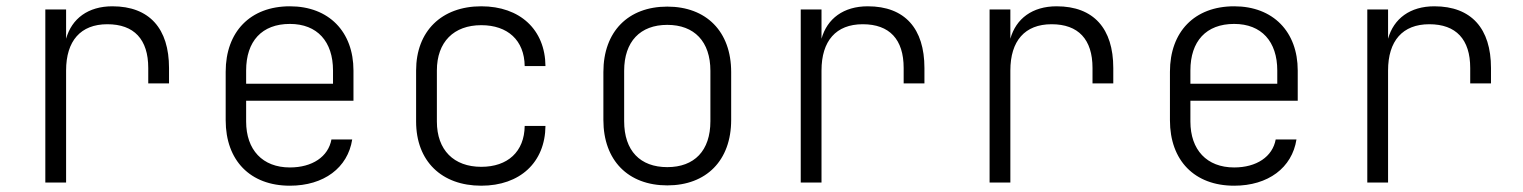

<svg xmlns="http://www.w3.org/2000/svg" viewBox="-20 -580 4840 610"><path d="M124 0H190V-356C190 -450 236 -503 321 -503C406 -503 451 -455 451 -364V-315H517V-364C517 -489 455 -560 337 -560C260 -560 208 -521 190 -457V-550H124Z M901 10C1009 10 1085 -47 1099 -137H1033C1023 -82 972 -48 901 -48C814 -48 762 -104 762 -194V-260H1103V-356C1103 -479 1025 -560 901 -560C775 -560 697 -479 697 -352V-198C697 -70 775 10 901 10ZM762 -314V-356C762 -449 812 -504 901 -504C988 -504 1038 -448 1038 -356V-314Z M1509 10C1632 10 1712 -64 1713 -180H1647C1646 -98 1593 -50 1509 -50C1422 -50 1368 -103 1368 -194V-356C1368 -447 1422 -500 1509 -500C1593 -500 1646 -452 1647 -370H1713C1712 -486 1632 -560 1509 -560C1383 -560 1302 -481 1302 -356V-194C1302 -68 1383 10 1509 10Z M2100 9C2224 9 2303 -70 2303 -199V-351C2303 -480 2224 -559 2100 -559C1976 -559 1897 -480 1897 -351V-199C1897 -70 1976 9 2100 9ZM2100 -49C2014 -49 1963 -101 1963 -195V-355C1963 -448 2014 -501 2100 -501C2186 -501 2237 -448 2237 -355V-195C2237 -101 2186 -49 2100 -49Z M2524 0H2590V-356C2590 -450 2636 -503 2721 -503C2806 -503 2851 -455 2851 -364V-315H2917V-364C2917 -489 2855 -560 2737 -560C2660 -560 2608 -521 2590 -457V-550H2524Z M3124 0H3190V-356C3190 -450 3236 -503 3321 -503C3406 -503 3451 -455 3451 -364V-315H3517V-364C3517 -489 3455 -560 3337 -560C3260 -560 3208 -521 3190 -457V-550H3124Z M3901 10C4009 10 4085 -47 4099 -137H4033C4023 -82 3972 -48 3901 -48C3814 -48 3762 -104 3762 -194V-260H4103V-356C4103 -479 4025 -560 3901 -560C3775 -560 3697 -479 3697 -352V-198C3697 -70 3775 10 3901 10ZM3762 -314V-356C3762 -449 3812 -504 3901 -504C3988 -504 4038 -448 4038 -356V-314Z M4324 0H4390V-356C4390 -450 4436 -503 4521 -503C4606 -503 4651 -455 4651 -364V-315H4717V-364C4717 -489 4655 -560 4537 -560C4460 -560 4408 -521 4390 -457V-550H4324Z"/></svg>

Font: JetBrains Mono ExtraLight
Style: Regular
Weight: 240
Monospace: yes
Designer: Philipp Nurullin, Konstantin Bulenkov
Foundry: JetBrains
Version: Version 2.305